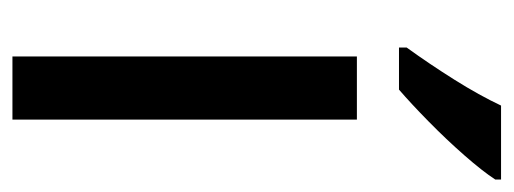

<svg xmlns="http://www.w3.org/2000/svg" viewBox="-272 -534 806 301"><g transform="rotate(90 130.5 -383.0)"><path d="M167 0H68V-540H167ZM261 -757Q248 -737 223 -708.5Q198 -680 170 -652.5Q142 -625 120 -606H54V-618Q80 -654 104.5 -693Q129 -732 145 -766H261Z"/></g></svg>

Font: Noto Sans Khmer Condensed Medium
Style: Regular
Weight: 500
Width: 3
Designer: Danh Hong and the Monotype Design Team
Foundry: Monotype Imaging Inc.
Version: Version 2.004; ttfautohint (v1.8.4.7-5d5b)